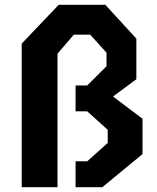

<svg xmlns="http://www.w3.org/2000/svg" viewBox="-20 -785 660 805"><path d="M551.7 -623.1V-452.8L407.8 -346.3V-415L577.5 -287.2V-139L409 0H296.9V-108.8H345.8L431.6 -185.6V-240.9L345.8 -318.1H296.9V-426.8H345.8L426.6 -507.3V-564L358.2 -639.6H289.4L221.1 -559.8V0H71V-602.2L226.2 -765H421.5Z"/></svg>

Font: Monaspace Krypton Var
Style: Regular
Weight: 400
Designer: Riley Cran and the Lettermatic Team
Version: Version 1.101 (Monaspace Krypton Var)